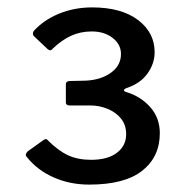

<svg xmlns="http://www.w3.org/2000/svg" viewBox="-20 -877 507 519"><path d="M71 -780Q67 -786 71 -793Q98 -823 139.5 -840Q181 -857 229 -857Q308 -857 353 -823Q398 -789 398 -736Q398 -705 378.5 -678Q359 -651 322 -639Q315 -636 315 -633Q315 -630 322 -628Q361 -616 386.5 -587Q412 -558 412 -517Q412 -453 364.5 -415.5Q317 -378 221 -378Q169 -378 125 -397.5Q81 -417 53 -452Q49 -456 50 -460Q51 -464 55 -468L97 -498Q105 -504 109 -498Q138 -469 164.5 -457Q191 -445 226 -445Q271 -445 296 -464Q321 -483 321 -514Q321 -539 307.5 -556Q294 -573 271.5 -582.5Q249 -592 223 -592H168Q158 -592 158 -600V-650Q158 -657 168 -658L212 -659Q253 -661 280 -680.5Q307 -700 307 -731Q307 -757 284.5 -774.5Q262 -792 228 -792Q198 -792 172.5 -780.5Q147 -769 122 -745Q119 -741 116 -741Q113 -741 109 -744L71 -780Z"/></svg>

Font: Libre Franklin SemiBold
Style: Regular
Weight: 600
Designer: Pablo Impallari, Rodrigo Fuenzalida, Nhung Nguyen
Foundry: Impallari Type
Version: Version 3.000